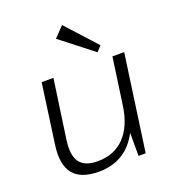

<svg xmlns="http://www.w3.org/2000/svg" viewBox="-142 -896 915 1012"><g transform="rotate(-20 315.5 -389.5)"><path d="M136 -210Q124 -126 152.5 -86.5Q181 -47 253 -47Q346 -47 403.5 -106.5Q461 -166 477 -277V-278L514 -540H580L504 0H464V-129Q445 -94 421 -67Q352 7 241 7Q139 7 97 -46Q55 -99 71 -209L117 -540H183ZM475 -617 448 -587 266 -729 321 -786Z"/></g></svg>

Font: Pathway Extreme 8pt Thin 12pt ExtraLight
Style: Italic
Weight: 250
Italic angle: -8°
Version: Version 1.001;gftools[0.9.26]